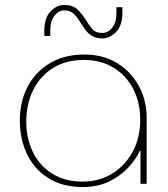

<svg xmlns="http://www.w3.org/2000/svg" viewBox="-20 -742 678 775"><path d="M314 13Q233 13 176 -22.5Q119 -58 89.5 -119Q60 -180 60 -256Q60 -332 91.5 -392Q123 -452 181.5 -487Q240 -522 321 -522Q395 -522 451.5 -488Q508 -454 540 -396Q572 -338 572 -264V0H547V-133H544Q530 -101 499 -67Q468 -33 421.5 -10Q375 13 314 13ZM314 -9Q380 -9 432.5 -41Q485 -73 515.5 -129.5Q546 -186 546 -258Q546 -328 518 -382.5Q490 -437 439 -468.5Q388 -500 319 -500Q246 -500 194 -467.5Q142 -435 114 -378.5Q86 -322 86 -250Q86 -184 112.5 -129Q139 -74 190 -41.5Q241 -9 314 -9ZM393 -587Q367 -587 350.5 -597.5Q334 -608 323.5 -623.5Q313 -639 303 -654Q292 -672 278 -686Q264 -700 239 -700Q217 -700 200 -679Q183 -658 183 -619V-597H159V-619Q159 -670 184 -696Q209 -722 239 -722Q274 -722 292.5 -704Q311 -686 324 -665Q337 -644 351 -626.5Q365 -609 393 -609Q416 -609 433 -630Q450 -651 450 -691V-713H474V-691Q474 -639 448.5 -613Q423 -587 393 -587Z"/></svg>

Font: MuseoModerno Thin
Style: Regular
Weight: 100
Designer: Pablo Cosgaya, Héctor Gatti, Marcela Romero, and the Authors of The MuseoModerno Project.
Foundry: Omnibus-Type Team
Version: Version 1.003